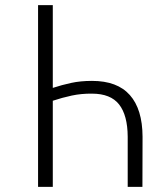

<svg xmlns="http://www.w3.org/2000/svg" viewBox="-20 -731 640 751"><path d="M128.9 0V-710.9H186.5V-387.2Q222.2 -398.9 258.5 -406.7Q294.9 -414.6 339.8 -414.6Q439 -414.6 488 -359.1Q537.1 -303.7 537.6 -196.3L537.1 0H479.5V-196.3Q479 -280.3 445.8 -322.5Q412.6 -364.7 339.8 -364.7Q298.3 -365.2 260.7 -357.2Q223.1 -349.1 186.5 -336.9V0Z"/></svg>

Font: Roboto Mono Light
Style: Regular
Weight: 300
Designer: Google
Version: Version 2.000985; 2015; ttfautohint (v1.3)